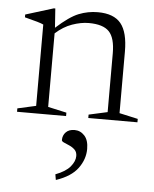

<svg xmlns="http://www.w3.org/2000/svg" viewBox="-51 -480 634 788"><g transform="rotate(5 266.0 -85.5)"><path d="M319 -14 396 -31V-273Q396 -336.5 371.2 -362.5Q346.5 -388.5 287 -388.5Q255.5 -388.5 219.2 -375.8Q183 -363 151 -334V-31L227.5 -14V0H25.5V-14L101.5 -31V-366Q93.5 -370 75.8 -375.2Q58 -380.5 24 -389V-400.5L139 -436H145L150.5 -357Q204.5 -406 242.2 -421Q280 -436 320.5 -436Q386.5 -436 415.8 -400Q445 -364 445 -284.5V-31L521.5 -14V0H319ZM204.5 242Q246.5 226 265 203.8Q283.5 181.5 283.5 160Q283.5 143.5 273.8 134Q264 124.5 251.2 119Q238.5 113.5 228.8 109.2Q219 105 219 99.5Q219 80 231.8 67Q244.5 54 267.5 54Q291.5 54 308.5 72.5Q325.5 91 325.5 127Q325.5 169.5 298.2 206.8Q271 244 208.5 265Z"/></g></svg>

Font: Newsreader Text Light
Style: Regular
Weight: 300
Designer: Hugues Gentile
Foundry: Production Type
Version: Version 1.001